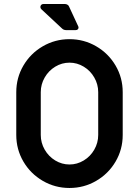

<svg xmlns="http://www.w3.org/2000/svg" viewBox="-20 -923 694 956"><path d="M61 -251V-464Q61 -536 96.5 -596.5Q132 -657 193 -692.5Q254 -728 326 -728Q398 -728 459 -692.5Q520 -657 555.5 -596.5Q591 -536 591 -464V-251Q591 -179 555.5 -118.5Q520 -58 459 -22.5Q398 13 326 13Q254 13 193 -22.5Q132 -58 96.5 -118.5Q61 -179 61 -251ZM469 -251V-464Q469 -503 449.5 -537Q430 -571 397 -591Q364 -611 326 -611Q288 -611 255 -591Q222 -571 202.5 -537Q183 -503 183 -464V-251Q183 -212 202.5 -178Q222 -144 255 -124Q288 -104 326 -104Q364 -104 397 -124Q430 -144 449.5 -178Q469 -212 469 -251ZM289 -781 186 -877Q181 -882 181 -888Q181 -894 185 -898.5Q189 -903 196 -903H304Q310 -903 316 -899.5Q322 -896 324 -890L369 -793Q371 -789 371 -786Q371 -780 367 -776.5Q363 -773 356 -773H310Q297 -773 289 -781Z"/></svg>

Font: Miriam Libre
Style: Bold
Weight: 700
Designer: Michal Sahar
Foundry: Hagilda
Version: Version 1.001